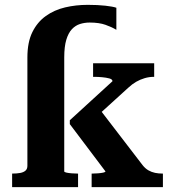

<svg xmlns="http://www.w3.org/2000/svg" viewBox="-20 -772 710 792"><path d="M652 0H358V-56H361Q371 -56 384 -57Q397 -58 406 -60Q415 -62 415 -65L268 -260V-276L444 -437Q444 -445 431 -448.5Q418 -452 401 -453.5Q384 -455 370 -455H364V-511H616V-455H614Q595 -455 576.5 -449.5Q558 -444 541.5 -434.5Q525 -425 509 -410L355 -270L380 -336L568 -91Q579 -77 592 -69.5Q605 -62 619.5 -59Q634 -56 650 -56H652ZM93 -535Q93 -598 113.5 -639.5Q134 -681 169 -706Q204 -731 248.5 -741.5Q293 -752 342 -752Q383 -752 414.5 -748.5Q446 -745 460 -740V-649Q442 -660 415.5 -669.5Q389 -679 350 -679Q329 -679 310 -673Q291 -667 276.5 -651.5Q262 -636 253.5 -608Q245 -580 245 -535V-65Q245 -62 254 -60Q263 -58 276 -57Q289 -56 299 -56H302V0H30V-56H31Q49 -56 63 -58.5Q77 -61 85 -68Q93 -75 93 -88Z"/></svg>

Font: Roboto Serif 28pt SemiBold
Style: Regular
Weight: 600
Designer: Greg Gazdowicz
Foundry: Commercial Type
Version: Version 1.008